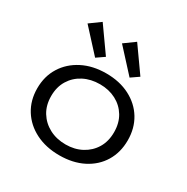

<svg xmlns="http://www.w3.org/2000/svg" viewBox="-158 -819 941 965"><g transform="rotate(30 312.5 -337.0)"><path d="M312 8Q234 8 174.5 -22Q115 -52 81.5 -105.5Q48 -159 48 -229Q48 -299 81.5 -352.5Q115 -406 174.5 -436.5Q234 -467 312 -467Q390 -467 449 -436.5Q508 -406 540.5 -352.5Q573 -299 573 -229Q573 -159 540.5 -105.5Q508 -52 449 -22Q390 8 312 8ZM312 -55Q364 -55 405 -77Q446 -99 469.5 -138Q493 -177 493 -230Q493 -283 469.5 -322Q446 -361 405 -382.5Q364 -404 312 -404Q259 -404 217.5 -382.5Q176 -361 152 -322Q128 -283 128 -230Q128 -177 152 -138Q176 -99 217.5 -77Q259 -55 312 -55ZM223 -507 104 -637 166 -682 268 -538ZM423 -507 304 -637 366 -682 468 -538Z"/></g></svg>

Font: Inconsolata Expanded Thin
Style: Regular
Weight: 100
Width: 7
Monospace: yes
Designer: Raph Levien, Cyreal, Brenton Simpson
Foundry: Raph Levien, Cyreal, Google
Version: Version 3.100; ttfautohint (v1.8.4.7-5d5b)